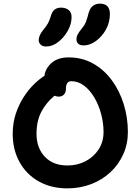

<svg xmlns="http://www.w3.org/2000/svg" viewBox="-20 -1027 773 1057"><path d="M351 10Q261 10 193 -28.5Q125 -67 87.5 -135Q50 -203 50 -290Q50 -350 67 -401Q84 -452 110.5 -493Q137 -534 167.5 -563.5Q198 -593 225 -610Q230 -651 264.5 -681Q299 -711 358 -711Q432 -711 492 -677.5Q552 -644 595 -586Q638 -528 661 -454Q684 -380 684 -300Q684 -234 658.5 -177.5Q633 -121 588 -79Q543 -37 482 -13.5Q421 10 351 10ZM181 -290Q181 -213 226.5 -164.5Q272 -116 351 -116Q406 -116 451 -139.5Q496 -163 523 -204.5Q550 -246 550 -300Q550 -349 537 -398.5Q524 -448 500 -489Q476 -530 443.5 -555Q411 -580 372 -580Q357 -580 350 -569Q343 -558 343 -539Q343 -518 332 -506.5Q321 -495 304 -495Q292 -495 280 -500Q234 -462 207.5 -411.5Q181 -361 181 -290ZM441 -777Q421 -777 411 -786Q401 -795 401 -810Q401 -825 408 -838Q415 -851 428 -867Q446 -888 453.5 -908Q461 -928 468 -956Q476 -984 492.5 -995.5Q509 -1007 530 -1007Q585 -1007 585 -950Q585 -904 563.5 -865Q542 -826 508.5 -801.5Q475 -777 441 -777ZM234 -771Q215 -771 204 -781Q193 -791 193 -807Q194 -821 199.5 -833.5Q205 -846 220 -865Q236 -884 244 -898.5Q252 -913 259 -936Q267 -964 281 -974.5Q295 -985 316 -985Q342 -985 358.5 -971.5Q375 -958 374 -929Q373 -892 352 -855.5Q331 -819 299.5 -795Q268 -771 234 -771Z"/></svg>

Font: Shantell Sans Normal
Style: Regular
Weight: 600
Designer: Stephen Nixon, Anya Danilova, Shantell Martin
Foundry: Arrow Type
Version: Version 1.009;[a7da0bfa3]